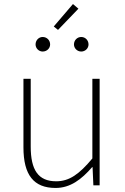

<svg xmlns="http://www.w3.org/2000/svg" viewBox="-20 -917 617 950"><path d="M255 13C328 13 383 -29 436 -90H438L442 0H473V-527H437V-133C372 -55 323 -20 258 -20C169 -20 132 -76 132 -192V-527H96V-188C96 -51 147 13 255 13ZM191 -662C212 -662 228 -678 228 -697C228 -718 212 -734 191 -734C172 -734 156 -718 156 -697C156 -678 172 -662 191 -662ZM267 -769 368 -874 341 -897 246 -786ZM382 -662C402 -662 418 -678 418 -697C418 -718 402 -734 382 -734C362 -734 346 -718 346 -697C346 -678 362 -662 382 -662Z"/></svg>

Font: Noto Sans CJK HK Thin
Style: Regular
Weight: 100
Designer: Ryoko NISHIZUKA 西塚涼子 (kana, bopomofo & ideographs); Paul D. Hunt (Latin, Greek & Cyrillic); Sandoll Communications 산돌커뮤니
Foundry: Adobe
Version: Version 2.004;hotconv 1.0.118;makeotfexe 2.5.65603